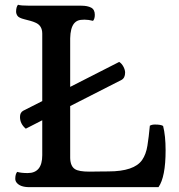

<svg xmlns="http://www.w3.org/2000/svg" viewBox="-20 -772 740 792"><path d="M663.1 -151.9Q663.1 -42 633.8 0H101.1Q62.5 0 47.9 -19.5Q43 -26.4 43 -34.7Q43 -53.2 50.8 -63Q67.4 -58.1 94.2 -58.1Q154.3 -58.1 154.3 -131.8V-275.9L86.4 -241.2Q62.5 -261.2 62.5 -289.6Q62.5 -307.6 75.2 -314.9L154.3 -355V-633.3Q154.3 -667 126 -678.7Q117.7 -682.6 105.5 -686L81.1 -692.4Q57.6 -698.2 52 -706.8Q46.4 -715.3 46.4 -724.1Q46.4 -742.7 54.2 -752.4Q65.4 -748.5 102.5 -748.5H315.4Q340.8 -748.5 356 -740.5Q371.1 -732.4 371.1 -710.9Q371.1 -694.3 363.8 -686Q345.2 -690.9 328.4 -690.9Q311.5 -690.9 302 -687.3Q292.5 -683.6 285.2 -674.8Q270.5 -656.2 269.5 -613.8V-413.6L471.7 -516.6Q482.4 -509.8 489.3 -496.6Q496.1 -483.4 496.1 -472.7Q496.1 -450.7 481.4 -442.4L269.5 -334.5V-120.1Q270.5 -85.9 289.6 -74.2Q305.7 -64 348.6 -64L385.3 -64.5L427.2 -64.9Q533.7 -64.9 566.4 -112.3Q582.5 -135.7 588.1 -171.1Q593.8 -206.5 598.1 -253.4Q606 -258.3 619.1 -258.3Q644 -258.3 652.8 -252.4Q663.1 -212.4 663.1 -151.9Z"/></svg>

Font: Quando
Style: Regular
Weight: 400
Version: Version 1.002